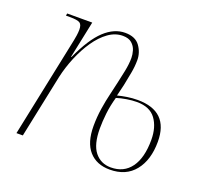

<svg xmlns="http://www.w3.org/2000/svg" viewBox="-101 -663 851 793"><g transform="rotate(20 325.0 -266.5)"><path d="M378 -288Q397 -293 419.5 -296.5Q442 -300 465 -300Q602 -300 602 -166Q602 -86 563.5 -38Q525 10 454 10Q396 10 363 -27Q330 -64 330 -137Q330 -176 336 -214.5Q342 -253 349 -281L363 -342Q368 -363 374.5 -395.5Q381 -428 381 -454Q381 -469 376 -486Q371 -503 357 -515.5Q343 -528 317 -528Q284 -528 254 -506.5Q224 -485 199 -448.5Q174 -412 155.5 -367.5Q137 -323 127 -278L69 0H41L133 -442Q135 -451 137 -465Q139 -479 139 -490Q139 -512 128.5 -519Q118 -526 84 -526H67L69 -536H179L145 -373H147Q188 -463 231 -503Q274 -543 322 -543Q367 -543 387 -515Q407 -487 407 -454Q407 -426 401.5 -397Q396 -368 390 -338ZM455 0Q512 0 543 -42.5Q574 -85 574 -164Q574 -220 548 -255.5Q522 -291 465 -291Q444 -291 420 -287Q396 -283 377 -277Q366 -238 362 -202.5Q358 -167 358 -136Q358 -66 384.5 -33Q411 0 455 0Z"/></g></svg>

Font: Noto Serif Display SemiCondensed Thin
Style: Italic
Weight: 100
Width: 4
Italic angle: -12°
Designer: Monotype Design Team
Foundry: Monotype Imaging Inc.
Version: Version 2.009